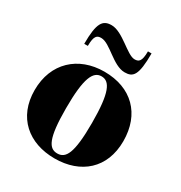

<svg xmlns="http://www.w3.org/2000/svg" viewBox="-177 -874 957 1016"><g transform="rotate(30 301.0 -366.0)"><path d="M302 15C461 15 572 -80 572 -246C572 -412 468 -515 302 -515C143 -515 30 -412 30 -246C30 -80 143 15 302 15ZM301 -15C250 -15 222 -60 222 -246C222 -430 250 -486 301 -486C352 -486 380 -432 380 -246C380 -60 352 -15 301 -15ZM198 -661C253 -661 323 -565 395 -565C446 -565 469 -588 469 -723H447C447 -660 431 -651 406 -651C360 -651 281 -747 212 -747C158 -747 135 -717 135 -589H157C157 -652 173 -661 198 -661Z"/></g></svg>

Font: Sprat Condesed
Style: Bold
Weight: 700
Width: 3
Designer: Ethan Nakache
Foundry: Collletttivo
Version: Version 2.000;Glyphs 3.2 (3217)